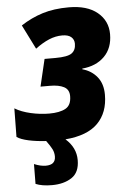

<svg xmlns="http://www.w3.org/2000/svg" viewBox="-63 -769 715 1071"><g transform="rotate(-5 294.0 -234.0)"><path d="M409 -377V-373Q460 -359 491 -320.5Q522 -282 522 -221Q522 -121 463 -61.5Q404 -2 281 8Q339 59 339 129Q339 198 295 227Q251 256 184 256Q128 256 93 241L94 130Q130 145 159 145Q214 145 214 98Q214 76 204.5 57Q195 38 173 8Q119 5 75.5 -4.5Q32 -14 10 -29L12 -189Q48 -167 100.5 -155Q153 -143 204 -143Q262 -143 295 -161Q328 -179 328 -230Q328 -267 299 -282Q270 -297 221 -297H168L204 -449H265Q333 -449 356.5 -466Q380 -483 380 -519Q380 -542 363.5 -556.5Q347 -571 313 -571Q276 -571 239 -555.5Q202 -540 162 -510L94 -646Q152 -684 216 -704Q280 -724 363 -724Q466 -724 523 -677Q580 -630 580 -555Q580 -477 533.5 -430.5Q487 -384 409 -377Z"/></g></svg>

Font: Noto Sans Display Black
Style: Italic
Weight: 900
Italic angle: -12°
Designer: Monotype Design team
Foundry: Monotype Imaging Inc.
Version: Version 1.000